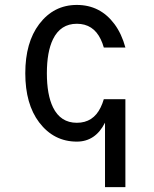

<svg xmlns="http://www.w3.org/2000/svg" viewBox="-20 -567 626 782"><path d="M490.7 -163.1V195.3H407.7V-67.4Q368.7 9.8 293 9.8Q199.2 9.8 139.6 -68.4Q83 -143.1 83 -268.6Q83 -394 139.6 -468.8Q198.7 -546.9 293 -546.9Q388.2 -546.9 446.3 -468.8Q475.6 -429.2 490.7 -373.5H402.8Q397.5 -392.1 390.1 -407.2Q359.9 -470.2 293 -470.2Q226.6 -470.2 195.8 -407.2Q170.9 -356 170.9 -268.6Q170.9 -181.2 195.8 -129.9Q226.6 -66.9 293 -66.9Q359.9 -66.9 390.1 -129.9Q397.5 -145 402.8 -163.1Z"/></svg>

Font: Consola Mono
Style: Book
Weight: 400
Monospace: yes
Designer: Wojciech Kalinowski "wmk69" (wmk69@o2.pl)
Foundry: Wojciech Kalinowski "wmk69" (wmk69@o2.pl)
Version: Version 2.1.0